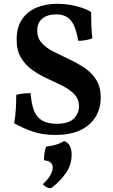

<svg xmlns="http://www.w3.org/2000/svg" viewBox="-20 -705 596 1016"><path d="M272 9Q208 9 157 -7.5Q106 -24 55 -53Q62 -92 64 -131.5Q66 -171 66 -203Q83 -208 103 -210Q123 -212 142 -212Q146 -157 159.5 -121Q173 -85 202.5 -67.5Q232 -50 280 -50Q343 -50 370.5 -77.5Q398 -105 398 -142Q398 -180 374 -205.5Q350 -231 312.5 -250Q275 -269 233 -288Q191 -307 153.5 -333Q116 -359 92 -398Q68 -437 68 -496Q68 -559 95.5 -601Q123 -643 171.5 -664Q220 -685 283 -685Q319 -685 353 -679Q387 -673 416 -663Q445 -653 462 -641Q462 -607 463.5 -568Q465 -529 469 -503Q455 -496 433.5 -492.5Q412 -489 394 -489Q384 -546 368.5 -576Q353 -606 330 -617.5Q307 -629 278 -629Q232 -629 204.5 -607Q177 -585 177 -544Q177 -504 201 -477.5Q225 -451 263.5 -431.5Q302 -412 345 -392Q388 -372 426.5 -346.5Q465 -321 489 -283Q513 -245 513 -188Q513 -133 487 -88.5Q461 -44 408 -17.5Q355 9 272 9ZM319 41Q339 48 349 66Q359 84 359 114Q359 169 327 213.5Q295 258 250 291Q221 290 207 269Q234 245 246.5 222Q259 199 259 181Q259 148 213 143Q212 129 215 108Q218 87 224 71Q252 68 276.5 60.5Q301 53 319 41Z"/></svg>

Font: Vollkorn SemiBold
Style: Regular
Weight: 600
Designer: Friedrich Althausen
Foundry: Friedrich Althausen
Version: Version 5.000